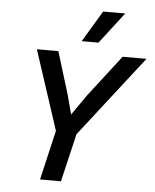

<svg xmlns="http://www.w3.org/2000/svg" viewBox="-59 -930 788 979"><g transform="rotate(5 335.0 -440.5)"><path d="M183 0 242 -254 109 -660H219L285 -445L312 -344L386 -450L548 -660H670L348 -246L290 0ZM429 -881H542L419 -721H333Z"/></g></svg>

Font: Work Sans Medium
Style: Italic
Weight: 500
Italic angle: -13°
Designer: Wei Huang
Foundry: Wei Huang
Version: Version 2.012; ttfautohint (v1.8.3)